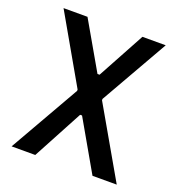

<svg xmlns="http://www.w3.org/2000/svg" viewBox="-132 -840 884 949"><g transform="rotate(20 310.0 -365.0)"><path d="M41 -730 244 -375.5V-368.5L33.5 0H158L298.5 -262.5H308.5L459 0H586.5L375.5 -367V-374L578.5 -730H456L321 -481.5H310L167 -730Z"/></g></svg>

Font: Monaspace Neon Medium
Style: Regular
Weight: 500
Designer: Riley Cran & the Lettermatic Team
Foundry: Lettermatic
Version: Version 1.200 (Monaspace Neon)